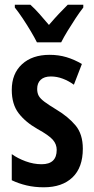

<svg xmlns="http://www.w3.org/2000/svg" viewBox="-20 -786 401 816"><path d="M332 -154Q332 -74 288 -32Q244 10 166 10Q127 10 93 2Q59 -6 30 -20V-131Q55 -113 89 -100.5Q123 -88 157 -88Q221 -88 221 -149Q221 -173 204.5 -192Q188 -211 139 -238Q88 -267 59 -305Q30 -343 30 -404Q30 -473 73.5 -513Q117 -553 191 -553Q229 -553 262.5 -543Q296 -533 328 -514L294 -426Q272 -442 247 -451.5Q222 -461 196 -461Q168 -461 153 -447Q138 -433 138 -408Q138 -391 144.5 -379Q151 -367 169 -353.5Q187 -340 220 -320Q270 -290 301 -253Q332 -216 332 -154ZM137 -606Q127 -626 111 -653Q95 -680 77 -707Q59 -734 43 -754V-766H109Q127 -750 147 -727.5Q167 -705 188 -680Q212 -708 229.5 -726.5Q247 -745 268 -766H334V-754Q319 -735 301.5 -708.5Q284 -682 267.5 -655Q251 -628 240 -606Z"/></svg>

Font: Noto Sans Khmer UI ExtraCondensed SemiBold
Style: Regular
Weight: 600
Width: 2
Designer: Danh Hong and the Monotype Design Team
Foundry: Monotype Imaging Inc.
Version: Version 2.002; ttfautohint (v1.8.4.7-5d5b)